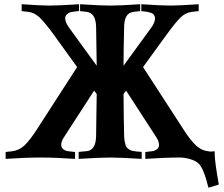

<svg xmlns="http://www.w3.org/2000/svg" viewBox="-20 -754 1063 913"><path d="M354 1.5V-31.7L392.1 -35.2H391.6Q435.5 -38.6 437 -106.9Q437 -131.3 438.2 -197.5Q439.5 -263.7 439.9 -306.6Q434.1 -314 427.7 -323.2Q400.9 -281.7 351.8 -206.1Q302.7 -130.4 284.2 -101.6Q271 -82 271 -64.9Q271 -52.2 281.2 -44.2Q291.5 -36.1 306.2 -34.7L336.9 -31.2V1.5Q242.7 -4.9 172.4 -4.9Q101.1 -4.9 6.8 1.5V-31.2L37.1 -34.7Q70.3 -38.6 95.5 -61.8Q120.6 -85 154.8 -137.7L346.7 -435.1Q241.7 -580.6 231.9 -594.2Q191.9 -648.4 167.7 -671.4Q143.6 -694.3 113.3 -697.8L83 -701.2V-733.9Q177.2 -727.5 214.4 -727.5Q261.7 -727.5 356 -733.9V-701.7L325.2 -697.8Q310.5 -695.8 300.3 -687.7Q290 -679.7 290 -667Q290 -650.4 303.2 -630.9L302.2 -631.3Q330.6 -591.8 370.8 -536.4Q411.1 -481 439.9 -441.4Q439.5 -502.4 437 -625.5Q435.5 -692.9 391.6 -697.8L360.8 -701.2V-733.9Q456.1 -727.5 503.9 -727.5Q552.2 -727.5 646.5 -733.9V-701.2L616.2 -697.8Q593.3 -695.3 582 -678Q570.8 -660.6 570.3 -625.5Q567.4 -510.3 567.4 -441.4Q659.7 -567.9 705.6 -631.3L704.6 -630.9Q717.3 -650.9 717.3 -667Q717.3 -674.3 713.9 -680.2Q710.4 -686 706.3 -689Q702.1 -691.9 693.6 -694.3Q685.1 -696.8 680.2 -697.8Q675.3 -698.7 665 -699.7Q654.8 -700.7 651.9 -701.2V-733.9Q746.1 -727.5 793.5 -727.5Q829.6 -727.5 924.8 -733.9V-701.2L894 -697.8Q863.3 -694.3 839.8 -672.1Q816.4 -649.9 775.9 -594.2L660.2 -435.1Q753.9 -291 853 -137.7Q885.7 -86.9 911.9 -62.5Q938 -38.1 970.2 -34.7L981.4 -33.2L1001 -34.7V-17.6Q1002.4 22 1020.5 123.5L971.2 138.7Q949.2 48.3 925.3 24.4Q913.1 12.2 888.9 4.2Q864.7 -3.9 839.8 -4.9H835.4Q765.1 -4.9 670.9 1.5V-31.2L701.2 -34.7Q715.8 -36.1 726.1 -44.2Q736.3 -52.2 736.3 -64.9Q736.3 -81.1 723.1 -101.6L579.6 -323.2Q571.8 -313.5 567.4 -307.1Q568.4 -174.8 570.3 -107.4Q570.8 -92.3 573 -81.3Q575.2 -70.3 577.6 -62.5Q580.1 -54.7 586.4 -49.3Q592.8 -43.9 597.4 -41Q602.1 -38.1 613 -36.1Q624 -34.2 631.1 -33.4Q638.2 -32.7 653.8 -31.7V1.5Q550.3 -4.9 503.9 -4.9Q457.5 -4.9 354 1.5Z"/></svg>

Font: Flanker
Style: Bold
Weight: 700
Designer: Flanker
Foundry: Flanker
Version: Version 2.021